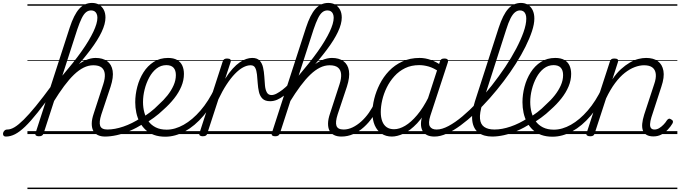

<svg xmlns="http://www.w3.org/2000/svg" viewBox="-187 -914 4638 1309"><path d="M-146 17Q-159 17 -163.5 9.5Q-168 2 -166 -7Q-164 -16 -156.5 -23.5Q-149 -31 -137 -31Q-114 -31 -87.5 -47Q-61 -63 -25.5 -98Q10 -133 57.5 -191Q105 -249 168 -335Q178 -348 184.5 -343Q191 -338 191.5 -324Q192 -310 182 -297Q118 -208 70 -147.5Q22 -87 -15.5 -51Q-53 -15 -84.5 1Q-116 17 -146 17ZM529 17Q500 17 479 6.5Q458 -4 448 -24Q438 -44 438.5 -73Q439 -102 452 -140L517 -340Q530 -380 527.5 -409Q525 -438 506 -453.5Q487 -469 449 -469Q416 -469 383.5 -453Q351 -437 318 -405.5Q285 -374 250 -327Q215 -280 177 -218L162 -246Q206 -319 246 -370.5Q286 -422 323.5 -455Q361 -488 396.5 -503.5Q432 -519 465 -519Q513 -519 543.5 -497Q574 -475 581 -431.5Q588 -388 567 -323L504 -134Q487 -81 496 -56Q505 -31 545 -31Q554 -31 558 -23.5Q562 -16 560.5 -7Q559 2 551.5 9.5Q544 17 529 17ZM78 15Q66 15 59 10.5Q52 6 55 -6L288 -725Q317 -814 353 -854Q389 -894 440 -894Q469 -894 489 -881.5Q509 -869 520.5 -847Q532 -825 532 -794Q532 -773 525.5 -748.5Q519 -724 506 -696.5Q493 -669 474 -638.5Q455 -608 429 -573.5Q403 -539 371 -500.5Q339 -462 300 -419Q261 -376 215 -328L110 -4Q106 6 99 10.5Q92 15 78 15ZM238 -398Q277 -444 310 -485.5Q343 -527 369.5 -564.5Q396 -602 416 -635.5Q436 -669 449.5 -697.5Q463 -726 470 -750Q477 -774 477 -793Q477 -808 472 -819.5Q467 -831 457.5 -837Q448 -843 434 -843Q415 -843 399.5 -830.5Q384 -818 370 -789.5Q356 -761 340 -714ZM0 365H676V375H0ZM0 -20H676V0H0ZM0 -505H676V-500H0ZM0 -885H676V-875H0Z M529 17Q517 17 513 9.5Q509 2 512 -7Q515 -16 524 -23.5Q533 -31 545 -31Q595 -31 654 -51Q713 -71 773 -110Q780 -115 787 -111.5Q794 -108 798 -100.5Q802 -93 801 -84.5Q800 -76 793 -72Q745 -42 698.5 -22Q652 -2 609 7.5Q566 17 529 17ZM676 365V375ZM676 -20V0ZM676 -505V-500ZM676 -885V-875Z M770 -105Q804 -124 836 -148.5Q868 -173 894 -200Q929 -231 955 -264Q981 -297 996.5 -332Q1012 -367 1012 -402Q1012 -435 996 -452.5Q980 -470 946 -470Q936 -470 931.5 -477Q927 -484 928.5 -494Q930 -504 937.5 -511.5Q945 -519 958 -519Q997 -519 1021 -505Q1045 -491 1056 -466.5Q1067 -442 1067 -410Q1067 -367 1049.5 -325Q1032 -283 1000.5 -243Q969 -203 927 -166Q897 -137 862 -111.5Q827 -86 790 -65ZM676 365H1120V375H676ZM676 -20H1120V0H676ZM676 -505H1120V-500H676ZM676 -885H1120V-875H676Z M940 18Q897 18 863.5 6Q830 -6 806 -28.5Q782 -51 766 -80.5Q750 -110 742.5 -145Q735 -180 735 -217Q735 -269 749 -322.5Q763 -376 791 -420.5Q819 -465 861 -492Q903 -519 959 -519Q968 -519 972 -511.5Q976 -504 973.5 -494Q971 -484 964.5 -477Q958 -470 948 -470Q910 -470 880.5 -447Q851 -424 830.5 -386Q810 -348 799 -304Q788 -260 788 -218Q788 -181 797 -147.5Q806 -114 825 -87.5Q844 -61 875 -45.5Q906 -30 949 -30Q1006 -30 1065.5 -63.5Q1125 -97 1180 -160.5Q1235 -224 1278 -315Q1282 -323 1290.5 -323Q1299 -323 1304.5 -316.5Q1310 -310 1304 -294Q1260 -195 1200.5 -125Q1141 -55 1074 -18.5Q1007 18 940 18ZM1120 365V375ZM1120 -20V0ZM1120 -505V-500ZM1120 -885V-875Z M1195 15Q1183 15 1176 10Q1169 5 1173 -7L1331 -494Q1335 -506 1342 -510.5Q1349 -515 1361 -515Q1378 -515 1383.5 -508.5Q1389 -502 1385 -490L1348 -377Q1374 -418 1399 -445.5Q1424 -473 1447.5 -489Q1471 -505 1492 -512Q1513 -519 1532 -519Q1543 -519 1548 -511.5Q1553 -504 1551 -494Q1549 -484 1541.5 -476.5Q1534 -469 1521 -469Q1497 -469 1470 -454.5Q1443 -440 1414.5 -410.5Q1386 -381 1357.5 -337.5Q1329 -294 1302 -237L1226 -4Q1224 6 1216.5 10.5Q1209 15 1195 15ZM1120 365H1524V375H1120ZM1120 -20H1524V0H1120ZM1120 -505H1524V-500H1120ZM1120 -885H1524V-875H1120Z M1655 -224Q1620 -224 1602.5 -241.5Q1585 -259 1578.5 -287Q1572 -315 1570 -346.5Q1568 -378 1565 -406Q1562 -434 1553 -451.5Q1544 -469 1522 -469Q1509 -469 1504.5 -476.5Q1500 -484 1502 -494Q1504 -504 1512 -511.5Q1520 -519 1533 -519Q1566 -519 1583 -501Q1600 -483 1606.5 -454Q1613 -425 1615 -392.5Q1617 -360 1619.5 -331.5Q1622 -303 1632 -284.5Q1642 -266 1664 -266Q1680 -266 1699 -276Q1718 -286 1739.5 -302.5Q1761 -319 1781 -340Q1787 -347 1793 -345Q1799 -343 1803 -336Q1807 -329 1806.5 -321Q1806 -313 1800 -307Q1775 -282 1750.5 -263Q1726 -244 1702.5 -234Q1679 -224 1655 -224ZM1524 365H1612V375H1524ZM1524 -20H1612V0H1524ZM1524 -505H1612V-500H1524ZM1524 -885H1612V-875H1524Z M2140 17Q2111 17 2090 6.5Q2069 -4 2059 -24Q2049 -44 2049.5 -73Q2050 -102 2063 -140L2128 -340Q2141 -380 2138.5 -409Q2136 -438 2117 -453.5Q2098 -469 2060 -469Q2027 -469 1994.5 -453Q1962 -437 1929 -405.5Q1896 -374 1861 -327Q1826 -280 1788 -218L1773 -246Q1817 -319 1857 -370.5Q1897 -422 1934.5 -455Q1972 -488 2007.5 -503.5Q2043 -519 2076 -519Q2124 -519 2154.5 -497Q2185 -475 2192 -431.5Q2199 -388 2178 -323L2115 -134Q2098 -81 2107 -56Q2116 -31 2156 -31Q2165 -31 2169 -23.5Q2173 -16 2171.5 -7Q2170 2 2162.5 9.5Q2155 17 2140 17ZM1689 15Q1677 15 1670 10.5Q1663 6 1666 -6L1899 -725Q1928 -814 1964 -854Q2000 -894 2051 -894Q2080 -894 2100 -881.5Q2120 -869 2131.5 -847Q2143 -825 2143 -794Q2143 -773 2136.5 -748.5Q2130 -724 2117 -696.5Q2104 -669 2085 -638.5Q2066 -608 2040 -573.5Q2014 -539 1982 -500.5Q1950 -462 1911 -419Q1872 -376 1826 -328L1721 -4Q1717 6 1710 10.5Q1703 15 1689 15ZM1849 -398Q1888 -444 1921 -485.5Q1954 -527 1980.5 -564.5Q2007 -602 2027 -635.5Q2047 -669 2060.5 -697.5Q2074 -726 2081 -750Q2088 -774 2088 -793Q2088 -808 2083 -819.5Q2078 -831 2068.5 -837Q2059 -843 2045 -843Q2026 -843 2010.5 -830.5Q1995 -818 1981 -789.5Q1967 -761 1951 -714ZM1611 365H2287V375H1611ZM1611 -20H2287V0H1611ZM1611 -505H2287V-500H1611ZM1611 -885H2287V-875H1611Z M2141 17Q2130 17 2125.5 9.5Q2121 2 2122.5 -7Q2124 -16 2132.5 -23.5Q2141 -31 2156 -31Q2186 -31 2216.5 -45.5Q2247 -60 2275.5 -85.5Q2304 -111 2328 -145Q2352 -179 2369 -217Q2374 -228 2382.5 -228Q2391 -228 2398 -220.5Q2405 -213 2401 -203Q2382 -157 2354.5 -117Q2327 -77 2293.5 -47Q2260 -17 2221.5 0Q2183 17 2141 17ZM2287 365V375ZM2287 -20V0ZM2287 -505V-500ZM2287 -885V-875Z M2485 17Q2444 17 2414 -3Q2384 -23 2368 -59.5Q2352 -96 2352 -146Q2352 -190 2364.5 -240.5Q2377 -291 2402 -340.5Q2427 -390 2465 -430Q2503 -470 2555.5 -494.5Q2608 -519 2674 -519Q2712 -519 2751.5 -505Q2791 -491 2822 -467L2810 -423Q2769 -451 2735.5 -460.5Q2702 -470 2671 -470Q2617 -470 2575 -449.5Q2533 -429 2501.5 -394Q2470 -359 2449.5 -317Q2429 -275 2419 -231.5Q2409 -188 2409 -150Q2409 -114 2419 -87.5Q2429 -61 2449 -47Q2469 -33 2500 -33Q2535 -33 2575 -56.5Q2615 -80 2656.5 -129Q2698 -178 2736 -254L2749 -214Q2705 -124 2657 -73.5Q2609 -23 2564.5 -3Q2520 17 2485 17ZM2774 17Q2745 17 2724.5 7Q2704 -3 2693.5 -22.5Q2683 -42 2683 -69Q2683 -96 2694 -130L2812 -494Q2816 -506 2822.5 -510.5Q2829 -515 2842 -515Q2860 -515 2865 -507.5Q2870 -500 2866 -488L2747 -125Q2731 -74 2743.5 -52.5Q2756 -31 2789 -31Q2798 -31 2802 -23.5Q2806 -16 2804.5 -7Q2803 2 2795.5 9.5Q2788 17 2774 17ZM2287 365H2922V375H2287ZM2287 -20H2922V0H2287ZM2287 -505H2922V-500H2287ZM2287 -885H2922V-875H2287Z M2776 17Q2763 17 2759.5 9.5Q2756 2 2759 -7Q2762 -16 2770.5 -23.5Q2779 -31 2791 -31Q2826 -31 2871 -55Q2916 -79 2965.5 -120.5Q3015 -162 3066.5 -216Q3118 -270 3166.5 -332Q3215 -394 3257.5 -457.5Q3300 -521 3332 -582Q3364 -643 3382.5 -695.5Q3401 -748 3401 -787Q3401 -799 3409 -805.5Q3417 -812 3428 -812Q3439 -812 3447.5 -805.5Q3456 -799 3456 -787Q3456 -750 3440 -701.5Q3424 -653 3396 -596.5Q3368 -540 3330 -480Q3292 -420 3247 -360.5Q3202 -301 3152.5 -245Q3103 -189 3052.5 -142Q3002 -95 2953 -59Q2904 -23 2859 -3Q2814 17 2776 17ZM2922 365V375ZM2922 -20V0ZM2922 -505V-500ZM2922 -885V-875Z M3169 17Q3111 17 3075.5 -9.5Q3040 -36 3033 -90Q3026 -144 3051 -223L3213 -725Q3242 -814 3278 -854Q3314 -894 3365 -894Q3393 -894 3413.5 -880.5Q3434 -867 3445 -843.5Q3456 -820 3456 -788Q3456 -776 3447.5 -769.5Q3439 -763 3428 -763Q3417 -763 3409 -769.5Q3401 -776 3401 -788Q3401 -805 3396 -817.5Q3391 -830 3381.5 -836.5Q3372 -843 3358 -843Q3340 -843 3324 -830Q3308 -817 3293.5 -788.5Q3279 -760 3264 -712L3102 -207Q3082 -143 3085.5 -104.5Q3089 -66 3114.5 -48.5Q3140 -31 3184 -31Q3194 -31 3198.5 -23.5Q3203 -16 3201 -7Q3199 2 3190.5 9.5Q3182 17 3169 17ZM2922 365H3316V375H2922ZM2922 -20H3316V0H2922ZM2922 -505H3316V-500H2922ZM2922 -885H3316V-875H2922Z M3169 17Q3157 17 3153 9.5Q3149 2 3152 -7Q3155 -16 3164 -23.5Q3173 -31 3185 -31Q3235 -31 3294 -51Q3353 -71 3413 -110Q3420 -115 3427 -111.5Q3434 -108 3438 -100.5Q3442 -93 3441 -84.5Q3440 -76 3433 -72Q3385 -42 3338.5 -22Q3292 -2 3249 7.5Q3206 17 3169 17ZM3316 365V375ZM3316 -20V0ZM3316 -505V-500ZM3316 -885V-875Z M3410 -105Q3444 -124 3476 -148.5Q3508 -173 3534 -200Q3569 -231 3595 -264Q3621 -297 3636.5 -332Q3652 -367 3652 -402Q3652 -435 3636 -452.5Q3620 -470 3586 -470Q3576 -470 3571.5 -477Q3567 -484 3568.5 -494Q3570 -504 3577.5 -511.5Q3585 -519 3598 -519Q3637 -519 3661 -505Q3685 -491 3696 -466.5Q3707 -442 3707 -410Q3707 -367 3689.5 -325Q3672 -283 3640.5 -243Q3609 -203 3567 -166Q3537 -137 3502 -111.5Q3467 -86 3430 -65ZM3316 365H3760V375H3316ZM3316 -20H3760V0H3316ZM3316 -505H3760V-500H3316ZM3316 -885H3760V-875H3316Z M3580 18Q3537 18 3503.5 6Q3470 -6 3446 -28.5Q3422 -51 3406 -80.5Q3390 -110 3382.5 -145Q3375 -180 3375 -217Q3375 -269 3389 -322.5Q3403 -376 3431 -420.5Q3459 -465 3501 -492Q3543 -519 3599 -519Q3608 -519 3612 -511.5Q3616 -504 3613.5 -494Q3611 -484 3604.5 -477Q3598 -470 3588 -470Q3550 -470 3520.5 -447Q3491 -424 3470.5 -386Q3450 -348 3439 -304Q3428 -260 3428 -218Q3428 -181 3437 -147.5Q3446 -114 3465 -87.5Q3484 -61 3515 -45.5Q3546 -30 3589 -30Q3646 -30 3705.5 -63.5Q3765 -97 3820 -160.5Q3875 -224 3918 -315Q3922 -323 3930.5 -323Q3939 -323 3944.5 -316.5Q3950 -310 3944 -294Q3900 -195 3840.5 -125Q3781 -55 3714 -18.5Q3647 18 3580 18ZM3760 365V375ZM3760 -20V0ZM3760 -505V-500ZM3760 -885V-875Z M4268 16Q4240 16 4222 6Q4204 -4 4196.5 -23.5Q4189 -43 4191.5 -70.5Q4194 -98 4205 -133L4273 -340Q4287 -380 4284 -409Q4281 -438 4261.5 -453.5Q4242 -469 4204 -469Q4174 -469 4140.5 -456.5Q4107 -444 4073 -417.5Q4039 -391 4006.5 -347.5Q3974 -304 3945 -243L3867 -4Q3864 6 3857.5 10.5Q3851 15 3836 15Q3824 15 3816 10Q3808 5 3812 -6L3971 -494Q3975 -506 3981.5 -510.5Q3988 -515 4001 -515Q4018 -515 4024 -509Q4030 -503 4026 -491L3988 -373Q4016 -415 4046.5 -442.5Q4077 -470 4107 -487.5Q4137 -505 4165 -512Q4193 -519 4218 -519Q4268 -519 4298 -497Q4328 -475 4336 -431.5Q4344 -388 4322 -323L4254 -114Q4246 -87 4245 -68.5Q4244 -50 4251.5 -40.5Q4259 -31 4275 -31Q4292 -31 4307.5 -40.5Q4323 -50 4337 -64.5Q4351 -79 4360 -94Q4365 -101 4372 -104Q4379 -107 4389 -100Q4400 -94 4401 -86.5Q4402 -79 4397 -71Q4386 -52 4367 -31.5Q4348 -11 4323.5 2.5Q4299 16 4268 16ZM3760 365H4431V375H3760ZM3760 -20H4431V0H3760ZM3760 -505H4431V-500H3760ZM3760 -885H4431V-875H3760Z"/></svg>

Font: Playwrite DK Loopet Guides
Style: Regular
Weight: 400
Designer: Veronika Burian, José Scaglione
Foundry: TypeTogether
Version: Version 1.003